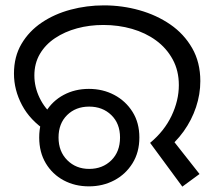

<svg xmlns="http://www.w3.org/2000/svg" viewBox="-20 -686 784 715"><path d="M539 -154Q592 -198 619 -255Q646 -312 646 -369Q646 -423 623 -465Q600 -507 561 -535.5Q522 -564 471.5 -578.5Q421 -593 365 -593Q313 -593 267 -580.5Q221 -568 185 -544Q149 -520 128.5 -485Q108 -450 108 -405Q108 -362 127.5 -321.5Q147 -281 181 -254L153 -198Q92 -238 62 -294.5Q32 -351 32 -412Q32 -475 60 -522.5Q88 -570 135.5 -602Q183 -634 243 -650Q303 -666 367 -666Q435 -666 499 -648Q563 -630 614 -595Q665 -560 695.5 -507Q726 -454 726 -384Q726 -335 710 -287Q694 -239 664 -197Q634 -155 592 -123L608 -184L723 -38L659 9ZM311 8Q259 8 217 -14.5Q175 -37 150.5 -78Q126 -119 126 -174Q126 -229 150.5 -269.5Q175 -310 217 -332.5Q259 -355 311 -355Q363 -355 405.5 -332.5Q448 -310 473.5 -269.5Q499 -229 499 -174Q499 -119 473.5 -78Q448 -37 405.5 -14.5Q363 8 311 8ZM312 -57Q362 -57 394.5 -89Q427 -121 427 -174Q427 -226 394.5 -257.5Q362 -289 312 -289Q262 -289 230 -257.5Q198 -226 198 -174Q198 -122 230.5 -89.5Q263 -57 312 -57Z"/></svg>

Font: loriya25
Style: Book
Weight: 400
Designer: Jelle Bosma - Monotype Design Team
Foundry: Monotype Imaging Inc.
Version: Version 2.003